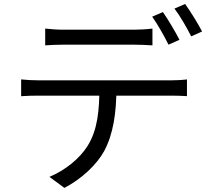

<svg xmlns="http://www.w3.org/2000/svg" viewBox="-20 -872 1040 949"><path d="M203.4 -730.8V-647.8C229.1 -649.8 261.8 -651.2 295 -651.2C351.9 -651.2 584.9 -651.2 640.1 -651.2C668.9 -651.2 703.8 -649.8 733.5 -647.8V-730.8C704.4 -727 668.5 -725.2 640.1 -725.2C584.9 -725.2 351.9 -725.2 293.8 -725.2C261.6 -725.2 231.9 -727.6 203.4 -730.8ZM84.5 -479.5V-396.5C111.9 -398.5 141.3 -399.3 171.5 -399.3C229.2 -399.3 772.6 -399.3 825.9 -399.3C850.4 -399.3 882 -398.3 904.1 -396.9V-479.5C879.8 -476.3 846.9 -474.9 825.9 -474.9C772.6 -474.9 229.2 -474.9 171.5 -474.9C140.5 -474.9 111.9 -476.7 84.5 -479.5ZM555.5 -439.2 471.5 -438.9C470.9 -328.4 463 -230.5 413 -151C373.6 -87.7 301.8 -30.1 224.4 2.2L298.1 56.7C383 13.1 458.6 -58.7 495 -125.5C539.7 -209.1 555.5 -313.8 555.5 -439.2ZM785.3 -812.3 732.2 -789.6C759.2 -751.8 793 -691.6 812.8 -651.2L867 -675.3C846.5 -715.8 810.3 -776.5 785.3 -812.3ZM894.9 -852.4 842.3 -829.6C870.6 -792.2 903.2 -735.7 925 -692.2L978.8 -716.4C959.9 -753.4 921.5 -815.6 894.9 -852.4Z"/></svg>

Font: Source Han Sans JP VF
Style: Regular
Weight: 250
Designer: Ryoko NISHIZUKA 西塚涼子 (kana, bopomofo & ideographs); Paul D. Hunt (Latin, Greek & Cyrillic); Sandoll Communications 산돌커뮤니
Foundry: Adobe
Version: Version 2.004;hotconv 1.0.118;makeotfexe 2.5.65603